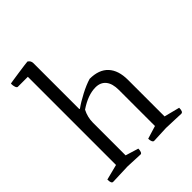

<svg xmlns="http://www.w3.org/2000/svg" viewBox="-213 -883 1004 1004"><g transform="rotate(-45 289.0 -381.0)"><path d="M35 0Q22 0 22 -30L108 -52V-704H34Q28 -704 24 -714.5Q20 -725 20 -741Q20 -742 40 -745Q60 -748 87 -752Q114 -756 136.5 -759Q159 -762 163 -762Q179 -752 179 -734V-395L182 -393Q211 -414 253 -436Q295 -458 329 -468Q397 -468 432 -430.5Q467 -393 467 -322V-52L553 -30Q553 0 539 0L430 -4L338 0Q332 0 328 -8.5Q324 -17 324 -30L396 -52V-319Q396 -366 376 -390.5Q356 -415 319 -415Q263 -415 198 -371Q179 -334 179 -294V-52L251 -30Q251 -17 247.5 -8.5Q244 0 238 0L145 -4Z"/></g></svg>

Font: Mate
Style: Regular
Weight: 400
Designer: Eduardo Rodriguez Tunni
Foundry: Eduardo Rodriguez Tunni
Version: Version 1.003; ttfautohint (v1.8.4.7-5d5b);gftools[0.9.24]